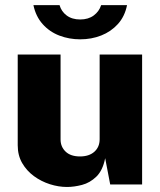

<svg xmlns="http://www.w3.org/2000/svg" viewBox="-20 -734 636 764"><path d="M246.5 10Q213 10 178.5 -1Q144 -12 115 -33.2Q86 -54.5 68.2 -85.2Q50.5 -116 50.5 -156V-517H221V-179Q221 -150 241 -130.8Q261 -111.5 298.5 -111.5Q334.5 -111.5 355.5 -130.2Q376.5 -149 376.5 -180V-517H545.5V0H418.5L398.5 -104.5Q389 -56 363.5 -31.2Q338 -6.5 306.2 1.8Q274.5 10 246.5 10ZM485.5 -713.5Q476.5 -668.5 449 -638.2Q421.5 -608 382.8 -592.8Q344 -577.5 299 -577.5Q255 -577.5 216 -592.5Q177 -607.5 149.8 -638Q122.5 -668.5 113 -713.5H217Q224 -688.5 245.2 -672.5Q266.5 -656.5 299 -656.5Q331.5 -656.5 353 -672.5Q374.5 -688.5 382.5 -713.5Z"/></svg>

Font: Public Sans Thin ExtraBold
Style: Regular
Weight: 800
Version: Version 1.007